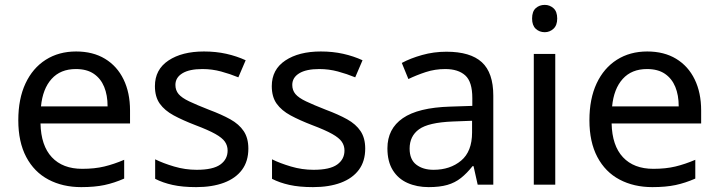

<svg xmlns="http://www.w3.org/2000/svg" viewBox="-20 -757 2945 787"><path d="M292 -546Q361 -546 410.5 -516Q460 -486 486.5 -431.5Q513 -377 513 -304V-251H146Q148 -160 192.5 -112.5Q237 -65 317 -65Q368 -65 407.5 -74.5Q447 -84 489 -102V-25Q448 -7 408 1.5Q368 10 313 10Q237 10 178.5 -21Q120 -52 87.5 -113.5Q55 -175 55 -264Q55 -352 84.5 -415Q114 -478 167.5 -512Q221 -546 292 -546ZM291 -474Q228 -474 191.5 -433.5Q155 -393 148 -321H421Q421 -367 407 -401Q393 -435 364.5 -454.5Q336 -474 291 -474Z M998 -148Q998 -96 972 -61Q946 -26 898 -8Q850 10 784 10Q728 10 687.5 1Q647 -8 616 -24V-104Q648 -88 693.5 -74.5Q739 -61 786 -61Q853 -61 883 -82.5Q913 -104 913 -140Q913 -160 902 -176Q891 -192 862.5 -208Q834 -224 781 -244Q729 -264 692 -284Q655 -304 635 -332Q615 -360 615 -404Q615 -472 670.5 -509Q726 -546 816 -546Q865 -546 907.5 -536.5Q950 -527 987 -510L957 -440Q923 -454 886 -464Q849 -474 810 -474Q756 -474 727.5 -456.5Q699 -439 699 -409Q699 -387 712 -371.5Q725 -356 755.5 -341.5Q786 -327 837 -307Q888 -288 924 -268Q960 -248 979 -219.5Q998 -191 998 -148Z M1477 -148Q1477 -96 1451 -61Q1425 -26 1377 -8Q1329 10 1263 10Q1207 10 1166.5 1Q1126 -8 1095 -24V-104Q1127 -88 1172.5 -74.5Q1218 -61 1265 -61Q1332 -61 1362 -82.5Q1392 -104 1392 -140Q1392 -160 1381 -176Q1370 -192 1341.5 -208Q1313 -224 1260 -244Q1208 -264 1171 -284Q1134 -304 1114 -332Q1094 -360 1094 -404Q1094 -472 1149.5 -509Q1205 -546 1295 -546Q1344 -546 1386.5 -536.5Q1429 -527 1466 -510L1436 -440Q1402 -454 1365 -464Q1328 -474 1289 -474Q1235 -474 1206.5 -456.5Q1178 -439 1178 -409Q1178 -387 1191 -371.5Q1204 -356 1234.5 -341.5Q1265 -327 1316 -307Q1367 -288 1403 -268Q1439 -248 1458 -219.5Q1477 -191 1477 -148Z M1810 -545Q1908 -545 1955 -502Q2002 -459 2002 -365V0H1938L1921 -76H1917Q1894 -47 1869.5 -27.5Q1845 -8 1813.5 1Q1782 10 1737 10Q1689 10 1650.5 -7Q1612 -24 1590 -59.5Q1568 -95 1568 -149Q1568 -229 1631 -272.5Q1694 -316 1825 -320L1916 -323V-355Q1916 -422 1887 -448Q1858 -474 1805 -474Q1763 -474 1725 -461.5Q1687 -449 1654 -433L1627 -499Q1662 -518 1710 -531.5Q1758 -545 1810 -545ZM1836 -259Q1736 -255 1697.5 -227Q1659 -199 1659 -148Q1659 -103 1686.5 -82Q1714 -61 1757 -61Q1825 -61 1870 -98.5Q1915 -136 1915 -214V-262Z M2256 -536V0H2168V-536ZM2213 -737Q2233 -737 2248.5 -723.5Q2264 -710 2264 -681Q2264 -653 2248.5 -639Q2233 -625 2213 -625Q2191 -625 2176 -639Q2161 -653 2161 -681Q2161 -710 2176 -723.5Q2191 -737 2213 -737Z M2633 -546Q2702 -546 2751.5 -516Q2801 -486 2827.5 -431.5Q2854 -377 2854 -304V-251H2487Q2489 -160 2533.5 -112.5Q2578 -65 2658 -65Q2709 -65 2748.5 -74.5Q2788 -84 2830 -102V-25Q2789 -7 2749 1.5Q2709 10 2654 10Q2578 10 2519.5 -21Q2461 -52 2428.5 -113.5Q2396 -175 2396 -264Q2396 -352 2425.5 -415Q2455 -478 2508.5 -512Q2562 -546 2633 -546ZM2632 -474Q2569 -474 2532.5 -433.5Q2496 -393 2489 -321H2762Q2762 -367 2748 -401Q2734 -435 2705.5 -454.5Q2677 -474 2632 -474Z"/></svg>

Font: Noto Sans Lao Looped
Style: Regular
Weight: 400
Designer: Mark Frömberg, Ben Mitchell
Foundry: The Fontpad Ltd
Version: Version 1.001